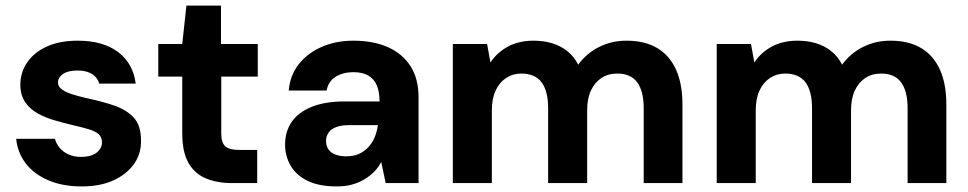

<svg xmlns="http://www.w3.org/2000/svg" viewBox="-20 -657 3474 689"><path d="M273 12Q205 12 153.5 -10Q102 -32 72.5 -70.5Q43 -109 38 -159H177Q182 -141 194 -126.5Q206 -112 225.5 -103Q245 -94 270 -94Q297 -94 313.5 -101.5Q330 -109 338 -121Q346 -133 346 -145Q346 -165 334 -175.5Q322 -186 299 -193Q276 -200 245 -207Q211 -215 176.5 -225Q142 -235 114.5 -250.5Q87 -266 70 -291Q53 -316 53 -353Q53 -397 77.5 -433Q102 -469 148 -490Q194 -511 259 -511Q350 -511 404 -470Q458 -429 467 -357H336Q330 -379 310 -391.5Q290 -404 259 -404Q224 -404 206 -391.5Q188 -379 188 -361Q188 -347 201 -337Q214 -327 236.5 -319.5Q259 -312 290 -305Q347 -293 390.5 -278Q434 -263 460 -235Q486 -207 486 -153Q487 -105 460.5 -68Q434 -31 386.5 -9.5Q339 12 273 12Z M812 0Q759 0 718.5 -17Q678 -34 656 -73Q634 -112 634 -179V-382H548V-499H634L649 -637H773V-499H905V-382H774V-178Q774 -145 788.5 -132Q803 -119 838 -119H903V0Z M1188 12Q1125 12 1084 -8Q1043 -28 1023 -62.5Q1003 -97 1003 -138Q1003 -184 1026 -218.5Q1049 -253 1097 -273Q1145 -293 1218 -293H1342Q1342 -328 1332 -351Q1322 -374 1301.5 -386Q1281 -398 1248 -398Q1211 -398 1184.5 -381.5Q1158 -365 1152 -332H1016Q1021 -387 1052 -426.5Q1083 -466 1134 -488.5Q1185 -511 1248 -511Q1320 -511 1372.5 -487.5Q1425 -464 1453.5 -419Q1482 -374 1482 -308V0H1364L1348 -76Q1338 -56 1322.5 -40.5Q1307 -25 1287 -13Q1267 -1 1242.5 5.5Q1218 12 1188 12ZM1222 -96Q1248 -96 1267.5 -104.5Q1287 -113 1301.5 -128.5Q1316 -144 1324.5 -164.5Q1333 -185 1336 -208H1234Q1205 -208 1186.5 -201Q1168 -194 1159 -181Q1150 -168 1150 -151Q1150 -133 1159 -120.5Q1168 -108 1184.5 -102Q1201 -96 1222 -96Z M1605 0V-499H1728L1740 -433Q1764 -469 1803 -490Q1842 -511 1895 -511Q1932 -511 1962.5 -501.5Q1993 -492 2016.5 -473Q2040 -454 2055 -425Q2084 -465 2129 -488Q2174 -511 2228 -511Q2294 -511 2338.5 -484.5Q2383 -458 2406 -407Q2429 -356 2429 -282V0H2290V-269Q2290 -329 2267 -361Q2244 -393 2195 -393Q2162 -393 2138 -377Q2114 -361 2100.5 -332Q2087 -303 2087 -261V0H1947V-269Q1947 -329 1924 -361Q1901 -393 1850 -393Q1820 -393 1796 -377Q1772 -361 1758.5 -332Q1745 -303 1745 -261V0Z M2552 0V-499H2675L2687 -433Q2711 -469 2750 -490Q2789 -511 2842 -511Q2879 -511 2909.5 -501.5Q2940 -492 2963.5 -473Q2987 -454 3002 -425Q3031 -465 3076 -488Q3121 -511 3175 -511Q3241 -511 3285.5 -484.5Q3330 -458 3353 -407Q3376 -356 3376 -282V0H3237V-269Q3237 -329 3214 -361Q3191 -393 3142 -393Q3109 -393 3085 -377Q3061 -361 3047.5 -332Q3034 -303 3034 -261V0H2894V-269Q2894 -329 2871 -361Q2848 -393 2797 -393Q2767 -393 2743 -377Q2719 -361 2705.5 -332Q2692 -303 2692 -261V0Z"/></svg>

Font: DM Sans 20pt ExtraBold
Style: Regular
Weight: 800
Version: Version 4.004;gftools[0.9.30]